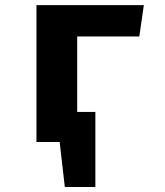

<svg xmlns="http://www.w3.org/2000/svg" viewBox="-20 -565 655 764"><path d="M359.5 -119.5V179H237.9L217.4 0H125.1V-544.6H552.3L534.4 -420H287.2V-119.5Z"/></svg>

Font: FiraCode Nerd Font Mono
Style: Bold
Weight: 700
Monospace: yes
Designer: Carrois Corporate, Edenspiekermann AG, Nikita Prokopov
Foundry: Carrois Corporate, Edenspiekermann AG, Nikita Prokopov
Version: Version 6.002;Nerd Fonts 3.3.0